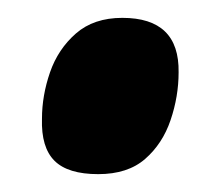

<svg xmlns="http://www.w3.org/2000/svg" viewBox="-20 -422 235 215"><path d="M27 -289Q27 -315 36 -341Q45 -367 65 -384.5Q85 -402 117 -402Q181 -402 180 -341Q180 -314 171 -287.5Q162 -261 142.5 -244Q123 -227 90 -227Q56 -227 41 -242Q26 -257 27 -289Z"/></svg>

Font: Georama SemiCondensed
Style: Bold Italic
Weight: 700
Width: 4
Italic angle: -9°
Designer: Jean-Baptiste Levee
Foundry: Production Type
Version: Version 1.000